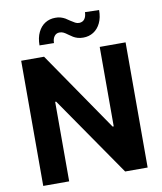

<svg xmlns="http://www.w3.org/2000/svg" viewBox="-97 -990 903 1068"><g transform="rotate(-10 354.5 -456.0)"><path d="M649.6 0H522.5L212.1 -449.1H206.4V0H59.9V-707H189.1L497.3 -258.1H503.5V-707H649.6ZM287.3 -909.5Q304.4 -910 318.4 -905.7Q332.4 -901.4 343.2 -895.2Q353.9 -889 367 -879.3Q381.8 -869.5 392.2 -863.9Q402.6 -858.3 414.4 -858.3Q434.9 -858.9 445.3 -873.2Q455.7 -887.5 456.3 -911.7L535.8 -909.6Q535.8 -867.3 521 -836.6Q506.2 -805.8 480.7 -789.8Q455.2 -773.8 423.3 -773.8Q405.4 -773.8 391.3 -778Q377.2 -782.3 367 -788.5Q356.8 -794.8 343.4 -804.4Q329.3 -815.1 319.3 -820Q309.3 -824.9 296.6 -824.9Q278.7 -824.9 267.7 -810.6Q256.7 -796.3 256.7 -772.2L175.2 -773.4Q175.2 -816.3 190.2 -847.2Q205.2 -878.1 230.5 -893.8Q255.8 -909.5 287.3 -909.5Z"/></g></svg>

Font: WEMIX Pretendard Variable
Style: Regular
Weight: 400
Designer: Base glyphs from Inter by Rasmus Andersson; Hangeul glyphs from Noto Sans CJK(Source Han Sans) by Jang Soo-young and Kan
Foundry: Kil Hyung-jin
Version: Version 1.000;Glyphs 3.2 (3208)